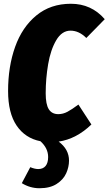

<svg xmlns="http://www.w3.org/2000/svg" viewBox="-20 -736 577 1021"><path d="M466 -74Q386 3 292 17Q347 58 347 118Q347 152 332 185.5Q317 219 281.5 242Q246 265 190 265Q140 265 96 238L141 153Q165 163 183 163Q209 163 222.5 146.5Q236 130 236 99Q236 52 195 15Q114 -1 68.5 -68Q23 -135 23 -252Q23 -382 60.5 -487Q98 -592 173.5 -654Q249 -716 357 -716Q466 -716 537 -634L439 -534Q400 -573 355 -573Q309 -573 279 -522Q249 -471 236 -394.5Q223 -318 223 -240Q223 -181 239.5 -155Q256 -129 290 -129Q315 -129 338.5 -141.5Q362 -154 397 -180Z"/></svg>

Font: Fira Sans Extra Condensed Black
Style: Italic
Weight: 900
Width: 3
Italic angle: -8°
Designer: Carrois Corporate & Edenspiekermann AG
Foundry: Carrois Corporate GbR & Edenspiekermann AG
Version: Version 4.203